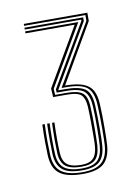

<svg xmlns="http://www.w3.org/2000/svg" viewBox="-53 -839 322 441"><g transform="rotate(-10 108.0 -618.5)"><path d="M106.5 -437Q69 -437 52.1 -450Q35.2 -463 33.8 -492.8Q33.2 -504.5 33.1 -524.5Q33 -544.5 33.8 -565H39.5Q38.5 -542.5 38.6 -525.1Q38.8 -507.8 39.5 -492Q40.8 -465 56.6 -453.1Q72.5 -441.2 106.5 -441.2Q136.5 -441.2 150.6 -453.4Q164.8 -465.5 166.8 -493.5Q167.5 -503 167.6 -531.1Q167.8 -559.2 166.5 -587Q165 -617.8 151 -628.9Q137 -640 103 -640H92.5V-641.2L174.8 -782V-795.5H32V-800H180.2V-780.8L100.8 -644.2Q127.8 -644 143 -638.1Q158.2 -632.2 164.9 -619.8Q171.5 -607.2 172.2 -587Q173.5 -560 173.2 -532Q173 -504 172.2 -493Q170.2 -463.8 155.2 -450.4Q140.2 -437 106.5 -437ZM106.5 -454Q80.8 -454 69.1 -463.2Q57.5 -472.5 56.2 -493.8Q55.8 -505 55.6 -524.8Q55.5 -544.5 56.5 -565H62Q61.2 -544 61.2 -526.2Q61.2 -508.5 62 -493.8Q63 -474.8 73.2 -466.5Q83.5 -458.2 106.5 -458.2Q125.5 -458.2 134.1 -467.1Q142.8 -476 144.2 -495Q144.8 -500.2 144.9 -516Q145 -531.8 144.9 -551.1Q144.8 -570.5 144 -586.8Q143 -606 135 -614.4Q127 -622.8 101 -622.8H69.2L68 -643L146.8 -778H32V-782.5H156L73.8 -641.2L74.5 -627H101Q127 -627 137.9 -618.9Q148.8 -610.8 149.8 -586Q151 -562.2 150.8 -533.9Q150.5 -505.5 149.8 -494.5Q148 -472.5 138 -463.2Q128 -454 106.5 -454ZM106.5 -445.5Q73.2 -445.5 59.8 -457.4Q46.2 -469.2 45 -494Q44.5 -505 44.4 -524.9Q44.2 -544.8 45 -565H50.8Q50 -543.8 50 -525.8Q50 -507.8 50.8 -492.8Q52 -470 65 -459.9Q78 -449.8 106.5 -449.8Q131.2 -449.8 142.4 -460.1Q153.5 -470.5 155.2 -494Q156 -503.8 156.4 -532.9Q156.8 -562 155.5 -586.2Q154.5 -609.8 144 -620.6Q133.5 -631.5 100.8 -631.5H79L78.5 -639.2L163.5 -784V-786.8H32V-791.2H169V-782.8L84 -637.5V-636H100.8Q131.8 -636 145.8 -626.4Q159.8 -616.8 161 -586.5Q162.2 -560.8 162.1 -533Q162 -505.2 161 -493.8Q159.2 -468.2 146.8 -456.9Q134.2 -445.5 106.5 -445.5Z"/></g></svg>

Font: Big Shoulders Inline Text Thin
Style: Regular
Weight: 100
Designer: Patric King
Foundry: XO Type Co
Version: Version 2.002